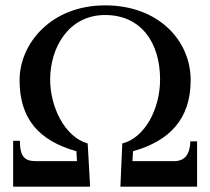

<svg xmlns="http://www.w3.org/2000/svg" viewBox="-20 -696 784 716"><path d="M715 0V-169H690C688 -119 669 -95 628 -95H474L476 -132C611 -170 691 -251 691 -397C691 -546 570 -676 372 -676C170 -676 53 -533 53 -397C53 -252 126 -171 265 -132L267 -95H116C72 -95 55 -110 54 -171H29V0H316L307 -161C219 -186 167 -301 167 -399C167 -519 236 -640 372 -640C503 -640 577 -541 577 -399C577 -292 521 -182 436 -161L429 0Z"/></svg>

Font: XITS Math
Style: Regular
Weight: 400
Designer: MicroPress Inc., with final additions and corrections provided by Coen Hoffman, Elsevier (retired)
Version: Version 1.108